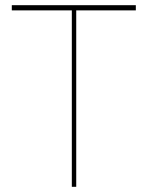

<svg xmlns="http://www.w3.org/2000/svg" viewBox="-20 -730 603 740"><path d="M273.8 -710H493.5H503.5V-690H493.5H273.8V-20V-10H256.8V-20V-690H35.5H25.5V-710H35.5H256.8Z"/></svg>

Font: Nordica Plus
Style: NordicaClassicUltraLightCond
Weight: 300
Version: Version 1.01